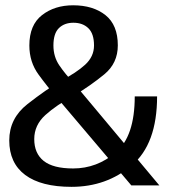

<svg xmlns="http://www.w3.org/2000/svg" viewBox="-20 -701 650 726"><path d="M250.5 5.5Q382.5 5.5 478.2 -75.5Q574 -156.5 574 -336.5H489.5Q489.5 -185.5 418 -124.8Q346.5 -64 256.5 -64Q181 -64 145.2 -92.5Q109.5 -121 109.5 -175Q109.5 -228 151.5 -266Q193.5 -304 259 -339Q323.5 -378 374.5 -420Q425.5 -462 425.5 -529.5Q425.5 -606.5 378.8 -643.8Q332 -681 256.5 -681Q186.5 -681 138.8 -643.8Q91 -606.5 91 -529Q91 -466.5 125.8 -419Q160.5 -371.5 191 -337L476.5 0H582.5L258.5 -387.5Q227 -420.5 204.5 -453.5Q182 -486.5 182 -529Q182 -574.5 202.8 -594.8Q223.5 -615 257.5 -615Q293 -615 314.2 -594.2Q335.5 -573.5 335.5 -529Q335.5 -487 301.8 -456.2Q268 -425.5 212.5 -397Q153 -361.5 84 -307.5Q15 -253.5 15 -170Q15 -84.5 75.2 -39.5Q135.5 5.5 250.5 5.5Z"/></svg>

Font: Anybody SemiCondensed
Style: Regular
Weight: 400
Width: 4
Version: Version 1.113;gftools[0.9.25]